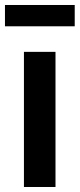

<svg xmlns="http://www.w3.org/2000/svg" viewBox="-31 -746 318 766"><path d="M64.5 0V-539.1H190.4V0ZM267.1 -726.1V-641.1H-11.2V-726.1Z"/></svg>

Font: Inter 18pt SemiBold
Style: Regular
Weight: 600
Designer: Rasmus Andersson
Foundry: rsms
Version: Version 4.001;git-66647c0bb